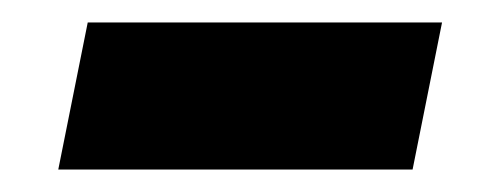

<svg xmlns="http://www.w3.org/2000/svg" viewBox="-20 -357 445 172"><path d="M58.6 -336.9H376L349.6 -205.1H32.2Z"/></svg>

Font: Reddit Sans Fudge ExBold Italic
Style: Regular
Weight: 800
Italic angle: -11.25°
Designer: Stephen Hutchings
Version: Version 1.013